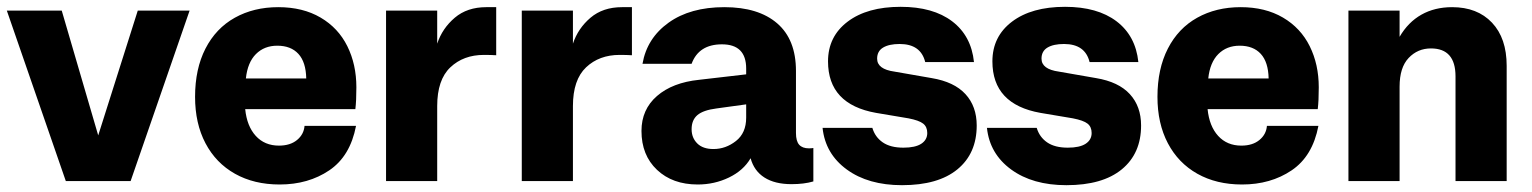

<svg xmlns="http://www.w3.org/2000/svg" viewBox="-23 -531 4491 563"><path d="M265 -134 381 -500H533L360 0H170L-3 -500H158Z M870 -162H1021Q1004 -73 942.5 -31.5Q881 10 797 10Q722 10 666 -21.5Q610 -53 579.5 -111Q549 -169 549 -247Q549 -329 579.5 -388.5Q610 -448 665.5 -479Q721 -510 793 -510Q865 -510 917 -479.5Q969 -449 995.5 -395.5Q1022 -342 1022 -275Q1022 -235 1019 -211H696Q701 -161 727 -132.5Q753 -104 795 -104Q828 -104 848 -120.5Q868 -137 870 -162ZM698 -301H875Q874 -349 852 -373Q830 -397 790 -397Q752 -397 727.5 -372.5Q703 -348 698 -301Z M1109 0V-500H1259V-403Q1274 -448 1310.5 -479Q1347 -510 1403 -510H1432V-369Q1417 -370 1396 -370Q1336 -370 1297.5 -333.5Q1259 -297 1259 -220V0Z M1507 0V-500H1657V-403Q1672 -448 1708.5 -479Q1745 -510 1801 -510H1830V-369Q1815 -370 1794 -370Q1734 -370 1695.5 -333.5Q1657 -297 1657 -220V0Z M2362 -97V1Q2335 9 2298 9Q2249 9 2218.5 -10.5Q2188 -30 2178 -67Q2157 -31 2114.5 -10.5Q2072 10 2023 10Q1949 10 1903.5 -33Q1858 -76 1858 -147Q1858 -210 1903.5 -249.5Q1949 -289 2027 -297L2165 -313V-330Q2165 -401 2094 -401Q2026 -401 2005 -344H1861Q1874 -419 1937.5 -464.5Q2001 -510 2101 -510Q2201 -510 2256 -462.5Q2311 -415 2311 -323V-141Q2311 -117 2320.5 -106.5Q2330 -96 2349 -96Q2356 -96 2362 -97ZM2165 -186V-225L2078 -213Q2039 -208 2022 -193.5Q2005 -179 2005 -152Q2005 -127 2021.5 -110.5Q2038 -94 2069 -94Q2105 -94 2135 -117.5Q2165 -141 2165 -186Z M2389 -156H2535Q2543 -129 2565.5 -113.5Q2588 -98 2626 -98Q2661 -98 2678.5 -109.5Q2696 -121 2696 -141Q2696 -159 2684 -168.5Q2672 -178 2641 -184L2546 -200Q2405 -225 2405 -351Q2405 -424 2462.5 -467.5Q2520 -511 2618 -511Q2713 -511 2769 -468.5Q2825 -426 2833 -349H2690Q2677 -402 2615 -402Q2584 -402 2566.5 -391.5Q2549 -381 2549 -359Q2549 -328 2600 -321L2709 -302Q2775 -291 2808 -255Q2841 -219 2841 -163Q2841 -81 2784.5 -34.5Q2728 12 2622 12Q2523 12 2460 -34Q2397 -80 2389 -156Z M2871 -156H3017Q3025 -129 3047.5 -113.5Q3070 -98 3108 -98Q3143 -98 3160.5 -109.5Q3178 -121 3178 -141Q3178 -159 3166 -168.5Q3154 -178 3123 -184L3028 -200Q2887 -225 2887 -351Q2887 -424 2944.5 -467.5Q3002 -511 3100 -511Q3195 -511 3251 -468.5Q3307 -426 3315 -349H3172Q3159 -402 3097 -402Q3066 -402 3048.5 -391.5Q3031 -381 3031 -359Q3031 -328 3082 -321L3191 -302Q3257 -291 3290 -255Q3323 -219 3323 -163Q3323 -81 3266.5 -34.5Q3210 12 3104 12Q3005 12 2942 -34Q2879 -80 2871 -156Z M3692 -162H3843Q3826 -73 3764.5 -31.5Q3703 10 3619 10Q3544 10 3488 -21.5Q3432 -53 3401.5 -111Q3371 -169 3371 -247Q3371 -329 3401.5 -388.5Q3432 -448 3487.5 -479Q3543 -510 3615 -510Q3687 -510 3739 -479.5Q3791 -449 3817.5 -395.5Q3844 -342 3844 -275Q3844 -235 3841 -211H3518Q3523 -161 3549 -132.5Q3575 -104 3617 -104Q3650 -104 3670 -120.5Q3690 -137 3692 -162ZM3520 -301H3697Q3696 -349 3674 -373Q3652 -397 3612 -397Q3574 -397 3549.5 -372.5Q3525 -348 3520 -301Z M4395 -338V0H4245V-307Q4245 -389 4173 -389Q4134 -389 4107.5 -361Q4081 -333 4081 -277V0H3931V-500H4081V-423Q4106 -466 4145 -488Q4184 -510 4235 -510Q4309 -510 4352 -464.5Q4395 -419 4395 -338Z"/></svg>

Font: CBA Beacon Sans Extra Bold
Style: Regular
Weight: 800
Designer: Wei Huang
Foundry: Wei Huang
Version: Version 1.002